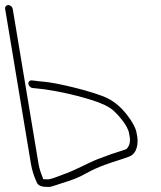

<svg xmlns="http://www.w3.org/2000/svg" viewBox="-78 -682 636 759"><path d="M-57.7 -647 44 -36C48.1 -11.3 55.4 12.7 66 36C72.2 54.7 90.6 57 113 57C119.3 57 125.6 55.8 131.9 53.5C138.2 51.2 150.3 47.2 168.3 41.6C211.6 28.2 228 22.4 267.4 0.7C288.3 -10.8 311.3 -21.2 336.2 -30.3C374.8 -44.4 402.3 -51.4 433 -63.2C462.9 -74.6 472 -114.1 462 -156C458.7 -175.9 445.8 -200.2 423.2 -229.1C400.6 -257.9 375.6 -279.2 348.2 -293C296.3 -319.2 145.3 -355.5 92.5 -359.3C77.4 -360.4 66.4 -361.7 59.5 -363L48.4 -364C44.3 -364.7 40.8 -363.7 37.9 -361C28.6 -352.4 38.1 -336 50.4 -334L61.5 -333C131.7 -326.1 205.5 -310.8 283.1 -287C324.5 -274.3 353.9 -259.9 371.4 -244C388.7 -228.2 427 -186.1 432 -156C438.1 -131.6 436.8 -113.2 428.2 -101C425.7 -95.7 421.8 -92.2 416.4 -90.5C374.9 -77.7 347.2 -68 306.8 -52.3C273.4 -39.3 210.2 -4.5 173.2 7C139.8 20.3 119.6 27 112.3 27C105.1 27 98.4 26.7 92.3 26C91.8 22.7 90.7 19.2 89.1 15.5C82.8 1.1 77 -17.9 74 -36L-27.7 -647C-29.1 -654.9 -37.3 -662 -45.2 -662C-53.2 -662 -59.1 -654.9 -57.7 -647Z"/></svg>

Font: MewTooHand
Style: Lta
Weight: 400
Designer: Mew Too, Robert Jablonski
Version: Version 0.77